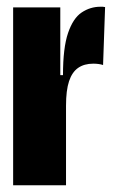

<svg xmlns="http://www.w3.org/2000/svg" viewBox="-20 -550 337 570"><path d="M19 0V-297V-528H159V-327H167Q167 -408 182 -452Q197 -496 222.5 -513Q248 -530 278 -530Q282 -530 285 -530Q288 -530 292 -529L286 -357Q280 -359 272.5 -360Q265 -361 257 -361Q230 -361 212 -348.5Q194 -336 185 -309Q176 -282 176 -236V0Z"/></svg>

Font: Bricolage Grotesque 96pt ExtraBold Condensed
Style: Regular
Weight: 800
Width: 3
Version: Version 1.001;gftools[0.9.33.dev8+g029e19f]